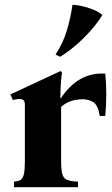

<svg xmlns="http://www.w3.org/2000/svg" viewBox="-20 -775 465 795"><path d="M38 0V-23Q55 -24 65 -30Q75 -36 79 -54.5Q83 -73 83 -110V-340Q83 -355 77.5 -360Q72 -365 61 -365Q49 -365 33 -361L23 -384L231 -481L237 -475Q235 -466 232.5 -436Q230 -406 230 -368H232Q269 -424 315.5 -449Q362 -474 416 -470Q424 -383 416 -295H393Q386 -340 366 -352Q346 -364 324 -364Q299 -364 277 -357.5Q255 -351 233 -333V-110Q233 -73 238 -54.5Q243 -36 258.5 -30Q274 -24 303 -23V0ZM280 -755Q296 -755 319 -750Q342 -745 365.5 -735.5Q389 -726 404 -713Q386 -683 357 -650Q328 -617 295 -588.5Q262 -560 229 -540L210 -549Q241 -596 257 -649.5Q273 -703 280 -755Z"/></svg>

Font: Bona Nova SC
Style: Bold
Weight: 700
Designer: Mateusz Machalski
Foundry: Capitalics
Version: Version 4.001; ttfautohint (v1.8.4.7-5d5b)